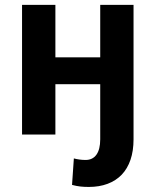

<svg xmlns="http://www.w3.org/2000/svg" viewBox="-20 -548 640 782"><path d="M205.6 -528.3V-314.5H388.2V-528.3H523.9V19.5Q523.9 66.4 511.5 102.8Q499 139.2 475.6 163.6Q452.1 188 418.2 200.7Q384.3 213.4 341.8 213.4Q323.2 213.4 307.6 211.7Q292 210 273.4 205.1L280.8 97.2Q291 100.1 303.7 101.8Q316.4 103.5 328.6 103.5Q357.4 103.5 372.8 82Q388.2 60.5 388.2 19.5V-205.1H205.6V0H69.8V-528.3Z"/></svg>

Font: Roboto Mono
Style: Bold
Weight: 700
Designer: Google
Version: Version 2.000985; 2015; ttfautohint (v1.3)